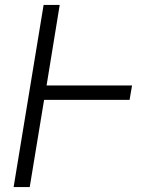

<svg xmlns="http://www.w3.org/2000/svg" viewBox="-20 -755 640 775"><path d="M35 0 156 -735H221L168 -410H513L503 -352H158L100 0Z"/></svg>

Font: Iosevka Light Extended Oblique
Style: Regular
Weight: 300
Width: 7
Italic angle: -9°
Monospace: yes
Designer: Belleve Invis
Foundry: Belleve Invis
Version: Version 32.5.0; ttfautohint (v1.8.4)